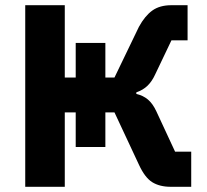

<svg xmlns="http://www.w3.org/2000/svg" viewBox="-20 -718 795 738"><path d="M77 -698H229V-420H271V-553H385V-420H420L514 -615Q537 -657 565.5 -677.5Q594 -698 639 -698H701V-563H639L576 -431Q564 -405 547 -388.5Q530 -372 504 -363V-357Q530 -351 548.5 -335.5Q567 -320 581 -290L653 -135H715V0H636Q594 0 565.5 -17.5Q537 -35 514 -85L420 -286H385V-153H271V-286H229V0H77Z"/></svg>

Font: Aneliza ExtraBold
Style: Regular
Weight: 800
Designer: Mike Abbink, Paul van der Laan, Pieter van Rosmalen
Foundry: Bold Monday
Version: Version 3.001;September 8, 2019;FontCreator 11.5.0.2425 64-b